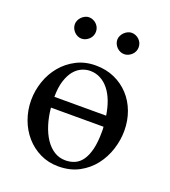

<svg xmlns="http://www.w3.org/2000/svg" viewBox="-124 -740 748 846"><g transform="rotate(20 250.0 -317.0)"><path d="M465.8 -231.9Q465.8 -188.5 451.9 -144.8Q438 -101.1 410.4 -65.4Q382.8 -29.8 341.6 -7.6Q300.3 14.6 245.1 14.6Q198.2 14.6 159.4 -4.4Q120.6 -23.4 92.5 -55.7Q64.5 -87.9 49.1 -130.4Q33.7 -172.9 33.7 -219.2Q33.7 -264.6 48.6 -307.9Q63.5 -351.1 91.6 -384.8Q119.6 -418.5 159.7 -439.2Q199.7 -460 250 -460Q298.3 -460 337.9 -442.4Q377.4 -424.8 406 -394Q434.6 -363.3 450.2 -321.5Q465.8 -279.8 465.8 -231.9ZM374.5 -194.3V-206.1Q374.5 -210.9 373.5 -217.8H127Q130.9 -176.3 142.1 -140.4Q153.3 -104.5 170.9 -77.9Q188.5 -51.3 212.4 -36.1Q236.3 -21 265.6 -21Q289.6 -21 309.8 -30Q330.1 -39.1 344.2 -59.6Q358.4 -80.1 366.5 -113.3Q374.5 -146.5 374.5 -194.3ZM367.7 -267.6Q362.3 -303.2 351.1 -333Q339.8 -362.8 323 -384Q306.2 -405.3 283.9 -417.2Q261.7 -429.2 234.9 -429.2Q215.8 -429.2 196 -420.7Q176.3 -412.1 160.6 -393.1Q145 -374 135 -343Q125 -312 125 -267.6ZM199.2 -599.6Q199.2 -589.4 195.3 -580.3Q191.4 -571.3 184.3 -564.5Q177.2 -557.6 168.2 -553.5Q159.2 -549.3 148.9 -549.3Q139.2 -549.3 130.4 -553.5Q121.6 -557.6 114.7 -564.7Q107.9 -571.8 104 -580.8Q100.1 -589.8 100.1 -599.6Q100.1 -608.9 104.2 -617.9Q108.4 -627 115.2 -633.8Q122.1 -640.6 130.9 -645Q139.6 -649.4 148.9 -649.4Q159.2 -649.4 168.2 -645.5Q177.2 -641.6 184.3 -634.8Q191.4 -627.9 195.3 -618.9Q199.2 -609.9 199.2 -599.6ZM399.4 -599.6Q399.4 -589.4 395.5 -580.3Q391.6 -571.3 384.5 -564.5Q377.4 -557.6 368.4 -553.5Q359.4 -549.3 349.1 -549.3Q338.9 -549.3 329.8 -553.5Q320.8 -557.6 314 -564.7Q307.1 -571.8 303.2 -580.8Q299.3 -589.8 299.3 -599.6Q299.3 -608.9 303.7 -617.9Q308.1 -627 314.9 -633.8Q321.8 -640.6 330.8 -645Q339.8 -649.4 349.1 -649.4Q359.4 -649.4 368.4 -645.5Q377.4 -641.6 384.5 -634.8Q391.6 -627.9 395.5 -618.9Q399.4 -609.9 399.4 -599.6Z"/></g></svg>

Font: Doulos SIL
Style: Regular
Weight: 400
Designer: Walt Agee, Victor Gaultney, Peter Martin, Debbi Hosken
Foundry: SIL International
Version: Version 4.110; 2011; Maintenance release